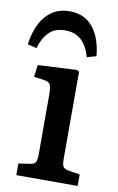

<svg xmlns="http://www.w3.org/2000/svg" viewBox="-100 -815 529 863"><g transform="rotate(10 164.5 -383.5)"><path d="M38 0V-53L91 -61Q110 -64 115.5 -74Q121 -84 121 -111V-380Q121 -417 114.5 -428.5Q108 -440 85 -443L40 -449L47 -504L223 -513L235 -507V-108Q235 -83 241 -73.5Q247 -64 266 -61L318 -52V0ZM147 -767Q196 -767 228.5 -743Q261 -719 278.5 -678.5Q296 -638 300 -589L258 -577Q248 -612 232 -634.5Q216 -657 194 -668Q172 -679 142 -679Q95 -679 68 -651.5Q41 -624 28 -578L-13 -588Q-8 -634 10.5 -675Q29 -716 63 -741.5Q97 -767 147 -767Z"/></g></svg>

Font: Literata 18pt Medium
Style: Regular
Weight: 500
Designer: Latin by Veronika Burian and Jose Scaglione. Greek by Irene Vlachou. Cyrillic by Vera Evstafieva.
Foundry: TypeTogether
Version: Version 3.103;gftools[0.9.29]